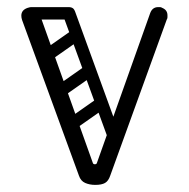

<svg xmlns="http://www.w3.org/2000/svg" viewBox="-20 -520 531 540"><path d="M248 0Q232 0 219.5 -5.5Q207 -11 202 -26L42 -464Q41 -467 40.5 -470Q40 -473 40 -476Q40 -492 58 -498Q66 -500 69 -500Q84 -500 91 -482L241 -62Q242 -58 247 -58Q252 -58 253 -63L402 -482Q408 -500 425 -500Q427 -500 430 -500Q433 -500 436 -498Q451 -492 451 -477Q451 -475 451 -471.5Q451 -468 449 -465L290 -26Q285 -11 275.5 -5.5Q266 0 248 0ZM51 -482Q51 -500 69 -500H173Q191 -500 191 -482Q191 -465 172 -465H68Q51 -465 51 -482ZM307 -116Q291 -111 285 -127L158 -475Q151 -492 164 -496Q185 -504 191 -488L318 -139Q320 -132 318 -125.5Q316 -119 307 -116ZM125 -352Q110 -341 101 -355Q97 -360 96.5 -367Q96 -374 104 -380L181 -434Q196 -444 206 -430Q210 -424 209.5 -417.5Q209 -411 202 -406ZM163 -252Q148 -241 139 -255Q135 -260 134.5 -267Q134 -274 142 -280L219 -334Q234 -344 244 -330Q248 -324 247.5 -317.5Q247 -311 240 -306ZM193 -158Q178 -147 169 -161Q165 -166 164.5 -173Q164 -180 172 -186L249 -240Q264 -250 274 -236Q278 -230 277.5 -223.5Q277 -217 270 -212Z"/></svg>

Font: Agu Display Uzo
Style: Regular
Weight: 400
Designer: Oluwaseun Badejo
Version: Version 1.103